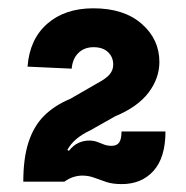

<svg xmlns="http://www.w3.org/2000/svg" viewBox="-20 -958 458 474"><path d="M219.5 -752Q242 -764 250.8 -774.5Q259.5 -785 259.5 -798.5Q259.5 -817 246.8 -829.2Q234 -841.5 211 -841.5Q188 -841.5 173.5 -827.2Q159 -813 157 -788.5L48 -793.5Q53 -861 96.5 -899.2Q140 -937.5 210.5 -937.5Q286 -937.5 329.8 -899.2Q373.5 -861 373.5 -805Q373.5 -765 346.8 -729.5Q320 -694 264.5 -671L202.5 -636Q162 -617 146.5 -588.2Q131 -559.5 131 -509.5H37.5Q37.5 -567.5 50.5 -607.2Q63.5 -647 89.2 -672.5Q115 -698 153.5 -714ZM388.5 -633.5Q388.5 -569 359 -536.2Q329.5 -503.5 280.5 -503.5Q258 -503.5 242.2 -508.8Q226.5 -514 212.8 -519.2Q199 -524.5 183 -524.5Q172.5 -524.5 161.2 -521Q150 -517.5 139 -509.5H104L126.5 -602L150 -585.5Q161 -599.5 173.8 -605.2Q186.5 -611 200 -611Q211 -611 219.8 -607.8Q228.5 -604.5 236.8 -601.2Q245 -598 255.5 -598Q268.5 -598 274.2 -606.2Q280 -614.5 280 -633.5Z"/></svg>

Font: Hepta Slab ExtraLight
Style: Bold
Weight: 700
Version: Version 1.102